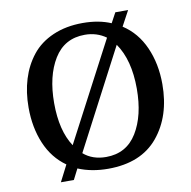

<svg xmlns="http://www.w3.org/2000/svg" viewBox="-85 -823 941 947"><g transform="rotate(-10 385.5 -349.5)"><path d="M51 -350Q51 -427 71 -492Q91 -557 131 -607.5Q171 -658 236.5 -686.5Q302 -715 386 -715Q466 -715 527 -689L554 -739H618L577 -663Q648 -617 684.5 -534.5Q721 -452 721 -350Q721 -190 636 -87.5Q551 15 386 15Q303 15 236 -13L209 40H144L186 -42Q119 -89 85 -169.5Q51 -250 51 -350ZM179 -350Q179 -212 233 -130L492 -623Q446 -656 386 -656Q284 -656 231.5 -570.5Q179 -485 179 -350ZM273 -83Q318 -44 386 -44Q488 -44 540.5 -129.5Q593 -215 593 -350Q593 -494 533 -580Z"/></g></svg>

Font: Volkhov
Style: Regular
Weight: 400
Designer: Cyreal (www.cyreal.org)
Foundry: Cyreal (www.cyreal.org)
Version: Version 1.010